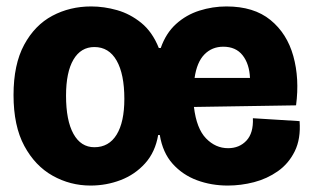

<svg xmlns="http://www.w3.org/2000/svg" viewBox="-20 -562 968 596"><path d="M261 14Q198 14 143.5 -16.5Q89 -47 55.5 -109Q22 -171 22 -267Q22 -362 55 -423Q88 -484 142.5 -513Q197 -542 263 -542Q303 -542 343.5 -530.5Q384 -519 418.5 -491Q453 -463 473 -413H479Q495 -459 526.5 -487.5Q558 -516 599 -529Q640 -542 683 -542Q768 -542 819.5 -500Q871 -458 890.5 -388Q910 -318 899 -235L582 -230Q590 -163 619.5 -132.5Q649 -102 688 -102Q723 -102 745 -125.5Q767 -149 765 -195L910 -186Q914 -131 895 -92.5Q876 -54 842.5 -30.5Q809 -7 768.5 3.5Q728 14 687 14Q636 14 591.5 -2.5Q547 -19 516 -53.5Q485 -88 476 -143H471Q462 -90 430.5 -55Q399 -20 354.5 -3Q310 14 261 14ZM673 -417Q638 -417 614.5 -393Q591 -369 584 -320H756Q754 -364 733 -390.5Q712 -417 673 -417ZM273 -105Q318 -105 342 -144Q366 -183 366 -255Q366 -332 342 -374Q318 -416 273 -416Q231 -416 208 -377Q185 -338 185 -265Q185 -188 208 -146.5Q231 -105 273 -105Z"/></svg>

Font: Bricolage Grotesque 48pt ExtraBold
Style: Regular
Weight: 800
Designer: Mathieu Triay
Foundry: Atelier Triay
Version: Version 1.000; ttfautohint (v1.8.4.7-5d5b);gftools[0.9.32]